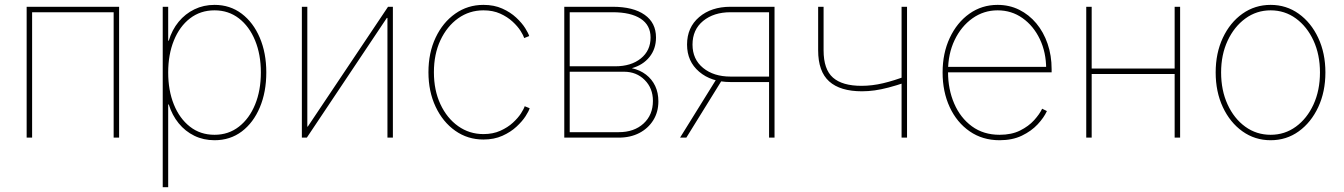

<svg xmlns="http://www.w3.org/2000/svg" viewBox="-20 -567 5537 791"><path d="M470.7 -539.1V0H448.2V-516.6H112.3V0H89.8V-539.1Z M650.4 204.1V-539.1H672.9V-399.4H675.3Q688.5 -443.8 715.8 -477.1Q743.2 -510.3 781 -528.6Q818.8 -546.9 863.8 -546.9Q927.7 -546.9 975.6 -510.7Q1023.4 -474.6 1050.3 -411.6Q1077.1 -348.6 1077.1 -268.6Q1077.1 -188 1050.5 -124.8Q1023.9 -61.5 976.1 -25.4Q928.2 10.7 863.8 10.7Q818.4 10.7 780.8 -7.6Q743.2 -25.9 716.1 -59.1Q689 -92.3 675.3 -136.7H672.9V204.1ZM863.8 -11.7Q921.4 -11.7 964.4 -45.2Q1007.3 -78.6 1031 -136.5Q1054.7 -194.3 1054.7 -268.6Q1054.7 -342.3 1031 -400.1Q1007.3 -458 964.4 -491.2Q921.4 -524.4 863.8 -524.4Q805.7 -524.4 762.7 -491.2Q719.7 -458 696.3 -400.1Q672.9 -342.3 672.9 -268.6Q672.9 -194.3 696.3 -136.5Q719.7 -78.6 762.5 -45.2Q805.2 -11.7 863.8 -11.7Z M1598.6 0H1576.2V-493.2H1573.7L1244.1 0H1223.6V-539.1H1246.1V-45.4H1248L1578.6 -539.1H1598.6Z M1971.7 7.8Q1906.7 7.8 1855.5 -28.3Q1804.2 -64.5 1774.7 -127.2Q1745.1 -189.9 1745.1 -269.5Q1745.1 -349.6 1774.7 -412.1Q1804.2 -474.6 1855.5 -510.7Q1906.7 -546.9 1971.7 -546.9Q2015.6 -546.9 2049.3 -531.7Q2083 -516.6 2106.7 -494.4Q2130.4 -472.2 2143.6 -451.2Q2156.7 -430.2 2160.2 -418.5L2139.6 -410.2Q2136.7 -420.4 2124.8 -439.5Q2112.8 -458.5 2091.6 -478Q2070.3 -497.6 2040.5 -511Q2010.7 -524.4 1971.7 -524.4Q1913.6 -524.4 1867.4 -491.5Q1821.3 -458.5 1794.4 -401.1Q1767.6 -343.8 1767.6 -269.5Q1767.6 -195.3 1794.4 -137.7Q1821.3 -80.1 1867.4 -47.4Q1913.6 -14.6 1971.7 -14.6Q2010.7 -14.6 2041.3 -28.3Q2071.8 -42 2093 -61.5Q2114.3 -81.1 2126.5 -100.1Q2138.7 -119.1 2141.6 -129.4L2162.1 -121.1Q2158.7 -109.4 2145.3 -88.4Q2131.8 -67.4 2107.9 -45.2Q2084 -22.9 2049.8 -7.6Q2015.6 7.8 1971.7 7.8Z M2304.7 0V-539.1H2503.9Q2588.9 -539.1 2635.7 -506.1Q2682.6 -473.1 2682.6 -412.6Q2682.6 -365.7 2655.8 -332.3Q2628.9 -298.8 2583 -286.1Q2617.2 -278.3 2641.6 -259.5Q2666 -240.7 2679.2 -212.9Q2692.4 -185.1 2692.4 -149.4Q2692.4 -105.5 2671.4 -71.8Q2650.4 -38.1 2613.8 -19Q2577.1 0 2529.3 0ZM2327.1 -22.5H2529.3Q2592.3 -22.5 2631.1 -57.9Q2669.9 -93.3 2669.9 -151.4Q2669.9 -203.6 2636 -237.5Q2602.1 -271.5 2550.8 -271.5H2327.1ZM2327.1 -293.9H2514.6Q2580.1 -293.9 2620.1 -326.2Q2660.2 -358.4 2660.2 -412.6Q2660.2 -463.4 2619.4 -490Q2578.6 -516.6 2503.9 -516.6H2327.1Z M3170.9 0H3148.4V-516.6H2989.7Q2920.4 -516.6 2876.7 -480.7Q2833 -444.8 2833 -383.3Q2833 -322.8 2876.7 -287.1Q2920.4 -251.5 2989.7 -251.5H3159.2V-229H2989.3Q2910.2 -229 2860.4 -271.5Q2810.5 -314 2810.5 -383.3Q2810.5 -454.1 2860.4 -496.6Q2910.2 -539.1 2989.3 -539.1H3170.9ZM2807.6 0H2781.7L2933.6 -244.6H2959Z M3531.2 -190.9Q3441.4 -190.9 3396 -231.7Q3350.6 -272.5 3350.6 -359.9V-539.1H3373V-359.9Q3373 -281.2 3411.6 -247.3Q3450.2 -213.4 3529.3 -213.4Q3572.8 -213.4 3618.2 -224.1Q3663.6 -234.9 3711.9 -253.4V-228Q3671.4 -214.4 3640.4 -206.3Q3609.4 -198.2 3583.3 -194.6Q3557.1 -190.9 3531.2 -190.9ZM3694.3 0V-539.1H3716.8V0Z M4098.1 10.7Q4027.8 10.7 3974.9 -25.9Q3921.9 -62.5 3892.6 -125.7Q3863.3 -189 3863.3 -268.6Q3863.3 -347.7 3892.8 -410.9Q3922.4 -474.1 3973.6 -510.5Q4024.9 -546.9 4089.8 -546.9Q4138.2 -546.9 4178.7 -526.9Q4219.2 -506.8 4249.3 -470.9Q4279.3 -435.1 4295.9 -386.7Q4312.5 -338.4 4312.5 -281.7V-269H3875V-291.5H4299.8L4290 -283.2Q4290 -351.1 4263.9 -405.8Q4237.8 -460.4 4192.6 -492.4Q4147.5 -524.4 4089.8 -524.4Q4032.7 -524.4 3986.3 -491.5Q3939.9 -458.5 3912.8 -401.9Q3885.7 -345.2 3885.7 -273.4V-270.5Q3885.7 -199.2 3911.1 -140.4Q3936.5 -81.5 3984.1 -46.6Q4031.7 -11.7 4098.1 -11.7Q4147.5 -11.7 4182.6 -29.3Q4217.8 -46.9 4240.5 -72Q4263.2 -97.2 4273.4 -119.1L4293 -109.4Q4280.8 -82.5 4254.9 -54.7Q4229 -26.9 4189.9 -8.1Q4150.9 10.7 4098.1 10.7Z M4830.1 -284.7V-262.2H4469.7V-284.7ZM4477.5 -539.1V0H4455.1V-539.1ZM4841.8 -539.1V0H4819.3V-539.1Z M5214.8 10.7Q5149.9 10.7 5098.6 -25.9Q5047.4 -62.5 5017.8 -125.7Q4988.3 -189 4988.3 -268.6Q4988.3 -348.1 5017.8 -411.1Q5047.4 -474.1 5098.6 -510.5Q5149.9 -546.9 5214.8 -546.9Q5279.3 -546.9 5330.3 -510.5Q5381.3 -474.1 5410.9 -410.9Q5440.4 -347.7 5440.4 -268.6Q5440.4 -189 5410.9 -125.7Q5381.3 -62.5 5330.6 -25.9Q5279.8 10.7 5214.8 10.7ZM5214.8 -11.7Q5272.9 -11.7 5318.8 -45.2Q5364.7 -78.6 5391.4 -136.7Q5418 -194.8 5418 -268.6Q5418 -341.8 5391.4 -399.7Q5364.7 -457.5 5318.8 -491Q5272.9 -524.4 5214.8 -524.4Q5156.7 -524.4 5110.6 -490.7Q5064.5 -457 5037.6 -399.4Q5010.7 -341.8 5010.7 -268.6Q5010.7 -194.8 5037.4 -136.7Q5064 -78.6 5110.1 -45.2Q5156.2 -11.7 5214.8 -11.7Z"/></svg>

Font: Inter 18pt Thin
Style: Regular
Weight: 250
Designer: Rasmus Andersson
Foundry: rsms
Version: Version 4.001;git-66647c0bb